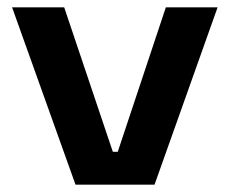

<svg xmlns="http://www.w3.org/2000/svg" viewBox="-20 -505 628 525"><path d="M302 -90 433.5 -485H575L402.5 0H186.5L13 -485H155.5L288.5 -90Z"/></svg>

Font: AnekLatin_SemiExpandedSemiBold
Style: Regular
Weight: 600
Width: 6
Designer: Yesha Goshar
Foundry: Ek Type
Version: Version 1.003